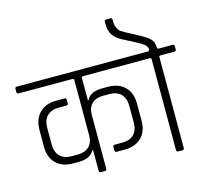

<svg xmlns="http://www.w3.org/2000/svg" viewBox="-135 -1009 1226 1146"><g transform="rotate(-15 478.5 -436.0)"><path d="M386 -572V-434H390Q412 -481 488 -481H522Q588 -481 626 -443.5Q664 -406 664 -340V-234Q664 -168 626 -130.5Q588 -93 522 -93H473Q461 -93 461 -105V-126Q461 -137 473 -137H519Q566 -137 591 -162.5Q616 -188 616 -236V-338Q616 -386 590.5 -411.5Q565 -437 518 -437H482Q436 -437 411 -413Q386 -389 386 -344V-12Q386 0 375 0H350Q339 0 339 -12V-140H335Q310 -93 238 -93H203Q137 -93 99 -130.5Q61 -168 61 -234V-340Q62 -406 100 -443.5Q138 -481 203 -481H253Q265 -481 265 -470V-448Q265 -437 253 -437H207Q160 -437 134.5 -411.5Q109 -386 109 -338V-236Q109 -188 134.5 -162.5Q160 -137 208 -137H243Q289 -137 314 -161.5Q339 -186 339 -230V-572Q339 -581 329 -581H-2Q-14 -581 -14 -593V-612Q-14 -623 -2 -623H728Q740 -623 740 -612V-593Q740 -581 728 -581H396Q386 -581 386 -572Z M875 -623H959Q971 -623 971 -612V-593Q971 -581 959 -581H875Q865 -581 865 -572V-12Q865 0 854 0H828Q817 0 817 -12V-572Q817 -581 807 -581H724Q712 -581 712 -593V-612Q712 -623 724 -623H807Q817 -623 817 -636Q817 -649 804 -661.5Q791 -674 747 -697L683 -730Q641 -751 623 -777.5Q605 -804 605 -847V-861Q605 -872 616 -872H641Q653 -872 653 -861V-849Q653 -825 662 -808Q671 -791 681 -784Q698 -772 760.5 -740Q823 -708 844 -687.5Q865 -667 865 -632Q865 -623 875 -623Z"/></g></svg>

Font: Rajdhani
Style: Regular
Weight: 400
Designer: Satya Rajpurohit, Jyotish Sonowal
Foundry: Indian Type Foundry
Version: Version 1.201 February 1, 2022